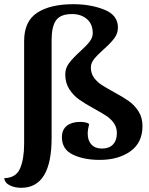

<svg xmlns="http://www.w3.org/2000/svg" viewBox="-49 -740 709 915"><path d="M300 -720Q383 -720 448 -694Q513 -668 513 -609Q513 -580 495 -556.5Q477 -533 443 -503Q413 -476 398.5 -457.5Q384 -439 384 -418Q384 -391 398.5 -370.5Q413 -350 434.5 -336Q456 -322 494 -301Q537 -278 564.5 -258.5Q592 -239 611 -209.5Q630 -180 630 -139Q630 -60 572.5 -19Q515 22 426 22Q351 22 298.5 -3Q246 -28 246 -86Q246 -122 269.5 -140.5Q293 -159 332 -159Q364 -159 376 -149Q369 -123 369 -103Q369 -70 387 -51Q405 -32 437 -32Q471 -32 489.5 -51.5Q508 -71 508 -106Q508 -133 493.5 -153.5Q479 -174 457.5 -188Q436 -202 398 -223Q354 -247 327 -266.5Q300 -286 281 -315.5Q262 -345 262 -386Q262 -415 280 -439Q298 -463 333 -495Q363 -522 378 -541.5Q393 -561 393 -582Q393 -625 365.5 -649Q338 -673 294 -673Q239 -673 218 -643Q197 -613 197 -551V-83Q197 155 52 155Q22 155 -2 143.5Q-26 132 -29 109Q27 108 46.5 63Q66 18 66 -56V-544Q66 -639 128.5 -679.5Q191 -720 300 -720Z"/></svg>

Font: Sansita Medium
Style: Regular
Weight: 500
Designer: Pablo Cosgaya
Foundry: Omnibus-Type
Version: Version 1.006